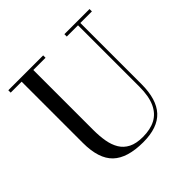

<svg xmlns="http://www.w3.org/2000/svg" viewBox="-192 -923 1110 1110"><g transform="rotate(-45 363.0 -368.0)"><path d="M692 -750V-730.5H597.5V-230Q597.5 -106.5 541.8 -46Q486 14.5 367.5 14.5Q238 14.5 177.8 -43Q117.5 -100.5 117.5 -230V-730.5H28V-750H313V-730.5H213V-240Q213 -190.5 220.2 -148.2Q227.5 -106 246.2 -74.8Q265 -43.5 299.2 -26Q333.5 -8.5 387.5 -8.5Q449.5 -8.5 492 -31.2Q534.5 -54 556.5 -102.8Q578.5 -151.5 578.5 -230V-730.5H486.5V-750Z"/></g></svg>

Font: Bodoni Moda
Style: Regular
Weight: 400
Designer: Owen Earl
Foundry: indestructible type
Version: Version 2.005